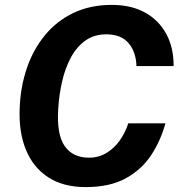

<svg xmlns="http://www.w3.org/2000/svg" viewBox="-20 -753 746 783"><path d="M329 10Q238.5 10 177 -29.8Q115.5 -69.5 85.5 -142.8Q55.5 -216 60.5 -316.5Q64 -400.5 89.8 -475.8Q115.5 -551 163 -609Q210.5 -667 279 -700Q347.5 -733 436.5 -733Q515 -733 571.5 -701.8Q628 -670.5 658.2 -614.5Q688.5 -558.5 688 -483.5H536.5Q535 -540 504.8 -576.5Q474.5 -613 413.5 -613Q364 -613 328.2 -587.5Q292.5 -562 269.2 -518.8Q246 -475.5 233.5 -421.5Q221 -367.5 217.5 -310Q210.5 -205.5 243.5 -157.8Q276.5 -110 342.5 -110Q382.5 -110 414.2 -129.2Q446 -148.5 468.5 -180.2Q491 -212 503 -250H654.5Q636 -181 597.5 -121.8Q559 -62.5 493.8 -26.2Q428.5 10 329 10Z"/></svg>

Font: Public Sans
Style: Bold Italic
Weight: 700
Italic angle: -8°
Designer: The Public Sans project authors (U.S. Web Design System). Libre Franklin designed by Pablo Impallari and Rodrigo Fuenzal
Version: Version 1.008; ttfautohint (v1.8.1) -l 8 -r 50 -G 200 -x 14 